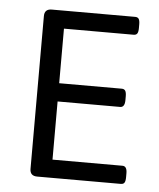

<svg xmlns="http://www.w3.org/2000/svg" viewBox="-44 -568 502 606"><g transform="rotate(5 207.0 -264.5)"><path d="M95.9 0Q72.9 0 72.9 -22.6V-506.5Q72.9 -529.1 95.9 -529.1H360.3Q368.2 -529.1 371.6 -524Q375 -518.8 375 -506.5V-495Q375 -482.8 371.6 -477.6Q368.2 -472.5 360.3 -472.5H139.5V-299.6H337.7Q345.6 -299.6 349 -294.3Q352.4 -288.9 352.4 -276.7V-264.8Q352.4 -241.8 337.7 -241.8H139.5V-57.5H361.1Q375.7 -57.5 375.7 -34.9V-22.6Q375.7 -10.3 372.4 -5.2Q369 0 361.1 0Z"/></g></svg>

Font: Jaldi
Style: Regular
Weight: 400
Designer: Pablo Cosgaya and Nicolas Silva
Foundry: Omnibus-Type
Version: Version 1.001;PS 001.001;hotconv 1.0.70;makeotf.lib2.5.58329